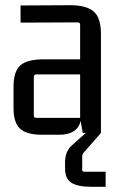

<svg xmlns="http://www.w3.org/2000/svg" viewBox="-20 -511 457 738"><path d="M207 7H142Q83 7 57.5 -16Q32 -39 32 -96V-177Q32 -237 58.5 -260Q85 -283 149 -283H288V-415Q288 -425 279 -425L59 -424V-490L249 -491Q313 -491 340.5 -466.5Q368 -442 368 -381V0L304 73Q296 81 296 90V142Q296 149 303 149H386V207H331Q279 207 254.5 191.5Q230 176 230 136V114Q230 71 256 48L310 0H298L290 -46Q277 7 207 7ZM288 -58V-225H120Q110 -225 110 -215V-67Q110 -58 120 -58Z"/></svg>

Font: Gemunu Libre
Style: Regular
Weight: 400
Designer: Puspanada Ekanayake, Sola Matas, Pathum Egodawatta, Kosala Senevirathne
Foundry: mooniak
Version: Version 1.100